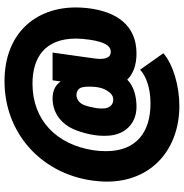

<svg xmlns="http://www.w3.org/2000/svg" viewBox="-2 -726 815 851"><g transform="rotate(-90 405.5 -300.5)"><path d="M471 -688C244 -688 64 -529 31 -301C28 -278 26 -256 26 -235C26 -30 176 87 361 87C451 87 546 59 595 16L522 -87C496 -63 447 -41 372 -41C245 -41 161 -104 161 -238C161 -255 162 -274 165 -294C190 -456 297 -564 460 -564C577 -564 660 -508 660 -371C660 -352 658 -332 655 -311C646 -249 630 -217 601 -217C577 -217 570 -238 570 -264C570 -272 571 -281 572 -290L598 -475H475L470 -439C454 -463 428 -475 394 -475C337 -475 280 -442 253 -369C244 -345 236 -316 232 -288C230 -276 229 -261 229 -246C229 -232 230 -217 233 -203C245 -146 289 -103 358 -103C401 -103 449 -114 478 -144C504 -117 544 -103 594 -103C718 -103 780 -190 795 -320C797 -338 798 -355 798 -371C798 -554 680 -688 471 -688ZM390 -206C371 -206 359 -216 353 -233C351 -238 350 -247 350 -257C350 -266 351 -275 352 -283C355 -299 361 -329 369 -343C378 -359 393 -369 410 -369C427 -369 440 -360 444 -344C446 -336 447 -326 447 -313C447 -271 439 -249 429 -233C419 -217 407 -206 390 -206Z"/></g></svg>

Font: Arthouse Owned Black
Style: Regular
Weight: 900
Designer: Jeremy Tribby
Foundry: Tribby Type
Version: Version 1.000;PS 001.000;hotconv 1.0.88;makeotf.lib2.5.64775